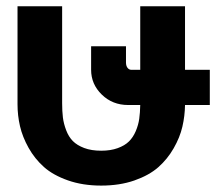

<svg xmlns="http://www.w3.org/2000/svg" viewBox="-20 -575 699 605"><path d="M267.1 -355V-429.2H377V-377.9Q377 -367.7 381.8 -361.3Q386.7 -355 394 -355H421.9V-555.2H563V-355H641.1V-244.1H563Q562.5 -209.5 554.7 -175.8Q546.9 -142.1 527.3 -107.9Q507.8 -73.7 478.8 -48.1Q449.7 -22.5 403.3 -6.3Q356.9 9.8 298.8 9.8Q240.7 9.8 194.1 -6.6Q147.5 -22.9 118.4 -48.8Q89.4 -74.7 70.1 -109.1Q50.8 -143.6 43 -177.5Q35.2 -211.4 35.2 -246.1V-555.2H175.8V-250Q175.8 -224.6 178.2 -204.8Q180.7 -185.1 188.5 -164.6Q196.3 -144 209.5 -130.6Q222.7 -117.2 245.4 -108.6Q268.1 -100.1 298.8 -100.1Q328.6 -100.1 350.8 -108.2Q373 -116.2 386.2 -129.2Q399.4 -142.1 407.7 -161.6Q416 -181.2 418.7 -200.4Q421.4 -219.7 421.9 -244.1H383.8Q334.5 -244.1 300.8 -276.9Q267.1 -309.6 267.1 -355Z"/></svg>

Font: LT Superior
Style: Bold
Weight: 400
Designer: Daniel Lyons
Foundry: LyonsType
Version: Version 1.000